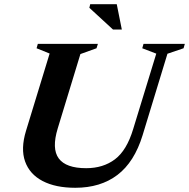

<svg xmlns="http://www.w3.org/2000/svg" viewBox="-20 -878 897 911"><path d="M254 -269Q224.5 -172.5 258.8 -126.2Q293 -80 389 -80Q469.5 -80 525.5 -122.2Q581.5 -164.5 612 -266L721.5 -623.5L655 -649L661 -670H857L851 -649L774.5 -623L656.5 -236Q617.5 -109 537.2 -48Q457 13 337 13Q243.5 13 182 -19.2Q120.5 -51.5 99 -112Q77.5 -172.5 103.5 -257.5L215.5 -624L153.5 -649L159.5 -670H444.5L438 -649L361.5 -621.5ZM558 -738H516L404 -841L408 -858H534Z"/></svg>

Font: Newsreader 16pt
Style: Bold Italic
Weight: 700
Italic angle: -17°
Designer: Hugues Gentile
Foundry: Production Type
Version: Version 1.003; ttfautohint (v1.8.3)